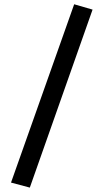

<svg xmlns="http://www.w3.org/2000/svg" viewBox="-20 -750 473 877"><path d="M402.8 -706.1 116.2 106.9 30.3 84 318.8 -730.5Z"/></svg>

Font: Vesper Libre Medium
Style: Regular
Weight: 500
Designer: Robert Keller & Kimya Gandhi
Foundry: Mota Italic
Version: Version 1.058